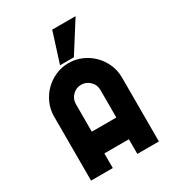

<svg xmlns="http://www.w3.org/2000/svg" viewBox="-189 -897 919 1010"><g transform="rotate(-30 271.0 -392.0)"><path d="M227 -604 285 -787H427L311 -604ZM346 -386Q346 -417 323.5 -438.5Q301 -460 271 -460Q241 -460 219 -438Q197 -416 197 -386V-218H346ZM65 3V-386Q65 -428 81.5 -465.5Q98 -503 126 -531Q154 -559 191.5 -575.5Q229 -592 271 -592Q313 -592 350.5 -575.5Q388 -559 416 -531Q444 -503 460.5 -465.5Q477 -428 477 -386V3H346V-86H197V3Z"/></g></svg>

Font: PostBus
Style: Regular
Weight: 400
Designer: Peter Wiegel
Version: Version 1.001